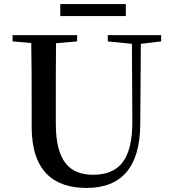

<svg xmlns="http://www.w3.org/2000/svg" viewBox="-20 -908 849 946"><path d="M277 -829H600V-888H277ZM511 -704 630 -692 632 -310C633 -122 567 -47 439 -47C322 -47 255 -114 255 -299V-397C255 -497 255 -597 256 -695L360 -704V-735H42V-704L134 -696C136 -596 136 -496 136 -397V-284C136 -64 245 18 407 18C577 18 670 -83 671 -296L674 -692L774 -704V-735H511Z"/></svg>

Font: GenKiMin2 TW SB
Style: Regular
Weight: 600
Version: Version 2.100;PS 2.1;hotconv 16.6.51;makeotf.lib2.5.65220 DE